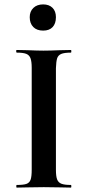

<svg xmlns="http://www.w3.org/2000/svg" viewBox="-20 -852 398 872"><path d="M56 -12Q87 -12 100.5 -17Q114 -22 119 -36Q124 -50 124 -81V-544Q124 -573 118.5 -587.5Q113 -602 99 -607.5Q85 -613 56 -613Q54 -613 53.5 -619Q53 -625 56 -625L106 -624Q150 -622 177 -622Q207 -622 253 -624L302 -625Q304 -625 304 -619Q304 -613 302 -613Q272 -613 258 -607Q244 -601 239.5 -587Q235 -573 234 -542V-81Q234 -51 239.5 -37Q245 -23 259 -17.5Q273 -12 302 -12Q304 -12 304 -6Q304 0 302 0Q271 0 252 -1L179 -2L108 -1Q89 0 56 0Q54 0 54 -6Q54 -12 56 -12ZM115 -774Q115 -800 131.5 -816Q148 -832 176 -832Q203 -832 218.5 -816.5Q234 -801 234 -774Q234 -745 219 -729Q204 -713 176 -713Q147 -713 131 -729.5Q115 -746 115 -774Z"/></svg>

Font: Cormorant Upright
Style: Bold
Weight: 700
Designer: Christian Thalmann (Catharsis Fonts)
Foundry: Catharsis Fonts
Version: Version 3.302